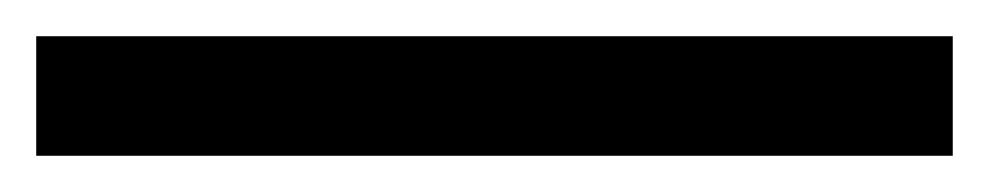

<svg xmlns="http://www.w3.org/2000/svg" viewBox="-23 -846 546 106"><path d="M503 -760H-3V-826H503Z"/></svg>

Font: Noto Sans Old South Arabian
Style: Regular
Weight: 400
Designer: Monotype Design Team
Foundry: Monotype Imaging Inc.
Version: Version 2.001; ttfautohint (v1.8.4.7-5d5b)